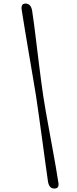

<svg xmlns="http://www.w3.org/2000/svg" viewBox="-20 -843 437 1083"><path d="M183.5 -300.1Q190 -257.1 198.8 -194.1Q207.6 -131 217.2 -61.6Q226.8 7.9 235.4 72.2Q243.9 136.5 250.9 182.8Q258.3 221.9 287.7 220.4Q316.7 219.9 308.5 182.7Q303.7 149.5 295.4 101.8Q287.1 54.2 277.1 -0.5Q267.1 -55.2 257.1 -110.4Q247 -165.6 238.2 -214.8Q229.4 -263.9 224.3 -299.4Q218.5 -335.7 212.1 -385.6Q205.7 -435.5 198.7 -491.1Q191.8 -546.8 185.1 -601.9Q178.5 -656.9 172.3 -704.5Q166.1 -752.2 160.8 -785.6Q152.8 -823.3 123.3 -822.9Q95.9 -822.4 102.8 -784.6Q109.9 -738.8 120.7 -673.9Q131.5 -609.1 143.3 -539.1Q155.1 -469.1 165.8 -406.2Q176.4 -343.2 183.5 -300.1Z"/></svg>

Font: Fraunces 72pt Black
Style: Italic
Weight: 900
Italic angle: -16°
Version: Version 1.000;[b76b70a41]